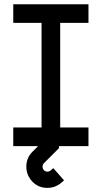

<svg xmlns="http://www.w3.org/2000/svg" viewBox="-20 -704 490 925"><path d="M274.9 176.8Q245.6 201.2 208.5 201.2Q164.6 201.2 135.7 170.7Q106.9 140.1 106.9 99.1Q106.9 56.6 135.7 27.8L180.7 -17.1H264.2V9.8L191.4 82.5Q185.1 89.8 185.1 99.1Q185.1 109.4 191.9 116.2Q198.7 123 208.5 123Q216.8 123 224.1 117.2L236.8 106L288.6 165ZM406.2 -89.8V0H43.9V-89.8H180.2V-593.8H43.9V-683.6H406.2V-593.8H270V-89.8Z"/></svg>

Font: Anka/Coder Narrow
Style: Bold
Weight: 700
Width: 3
Monospace: yes
Version: Version 001.100